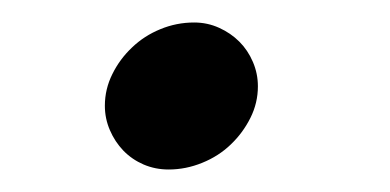

<svg xmlns="http://www.w3.org/2000/svg" viewBox="-20 -137 343 169"><path d="M72.3 -43.9Q72.3 -58.6 78.9 -71.8Q85.4 -85 96.2 -95.2Q106.9 -105.5 121.1 -111.3Q135.3 -117.2 150.9 -117.2Q162.6 -117.2 172.9 -112.5Q183.1 -107.9 190.7 -100.3Q198.2 -92.8 202.6 -82.5Q207 -72.3 207 -61Q207 -46.4 200.4 -33.2Q193.8 -20 183.1 -9.8Q172.4 0.5 158 6.3Q143.6 12.2 128.4 12.2Q116.7 12.2 106.4 7.8Q96.2 3.4 88.6 -4.4Q81.1 -12.2 76.7 -22.5Q72.3 -32.7 72.3 -43.9Z"/></svg>

Font: Andika New Basic
Style: Italic
Weight: 400
Italic angle: -14°
Designer: Victor Gaultney, Annie Olsen, Julie Remington, Don Collingsworth, Eric Hays
Foundry: SIL International
Version: Version 5.500